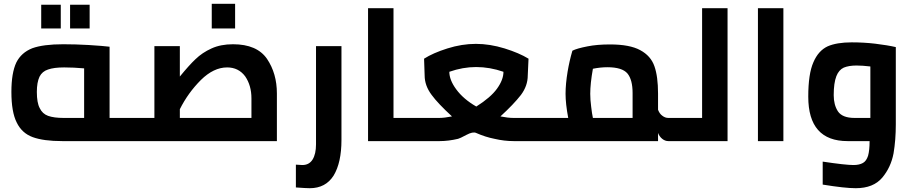

<svg xmlns="http://www.w3.org/2000/svg" viewBox="-20 -743 4787 1011"><path d="M661 -122H557V-497Q526 -501 447 -506Q378 -510 313 -510Q208 -510 150 -489Q92 -466 66 -414Q40 -359 40 -259Q40 -153 68 -98Q95 -42 152 -21Q209 0 308 0H661ZM174 -259Q174 -309 188 -339Q202 -367 233 -377Q264 -388 318 -388Q368 -388 423 -383V-122H315Q264 -122 233 -133Q203 -144 189 -174Q174 -202 174 -259ZM197 -718V-593H300V-718ZM349 -718V-593H452V-718Z M1207 -510Q1142 -510 1094 -488Q1045 -466 1009 -431Q977 -401 927 -340V-500H793V-122H661V0H1438V-251Q1438 -356 1386 -433Q1333 -510 1207 -510ZM1176 -388Q1236 -388 1271 -341Q1304 -293 1304 -225V-122H927V-168Q970 -254 1038 -322Q1105 -388 1176 -388ZM1095 -723V-593H1218V-723Z M1611 248Q1695 248 1737 181Q1778 113 1778 -6V-500H1644V17Q1644 68 1626 97Q1608 126 1572 126L1538 124V244Q1591 248 1611 248Z M2150 -122H2052V-700H1918V0H2150Z M2816 -122H2684Q2655 -122 2615 -130Q2684 -193 2723 -243Q2759 -291 2759 -346L2763 -434Q2714 -464 2637 -488Q2559 -512 2486 -512Q2412 -512 2336 -488Q2260 -464 2213 -434L2216 -346Q2216 -292 2253 -243Q2286 -198 2360 -130Q2320 -122 2292 -122H2150V0H2295Q2341 0 2392 -12Q2401 -14 2435.5 -32.5Q2470 -51 2487 -43Q2537 -21 2584 -12Q2635 0 2685 0H2816ZM2488 -182Q2420 -221 2382 -273Q2346 -322 2346 -365Q2417 -390 2487 -390Q2559 -390 2631 -365Q2631 -323 2597 -276Q2564 -230 2488 -182Z M3554 -122H3499Q3482 -122 3467 -134Q3453 -144 3445 -165V-250Q3445 -340 3426 -394Q3407 -449 3351 -479Q3296 -509 3192 -509Q3124 -509 3074 -499Q3017 -488 2994 -476Q2978 -421 2969 -367Q2958 -301 2958 -249Q2958 -197 2972 -122H2816V0H3445V-43Q3452 -24 3467 -12Q3482 0 3499 0H3554ZM3088 -249Q3088 -303 3102 -381Q3142 -389 3178 -389Q3256 -389 3284 -356Q3311 -323 3311 -253V-122H3102Q3097 -145 3093 -180Q3088 -218 3088 -249Z M3811 -700H3677V-122H3554V0H3811Z M3971 -700V0H4105V-700Z M4465 -520Q4386 -520 4338 -499Q4289 -476 4263 -415Q4236 -354 4236 -234Q4236 0 4443 0H4559Q4559 48 4551 77Q4542 105 4524 115Q4505 126 4474 126Q4432 126 4312 108V229Q4429 248 4486 248Q4579 248 4626 192Q4671 138 4685 65Q4697 -6 4697 -88V-495Q4654 -505 4588 -513Q4528 -520 4465 -520ZM4370 -242Q4370 -306 4384 -342Q4397 -375 4423 -387Q4450 -398 4490 -398Q4521 -398 4563 -393V-122H4480Q4415 -122 4392 -157Q4370 -191 4370 -242Z"/></svg>

Font: Online Auction - Bold
Style: Bold
Weight: 500
Designer: Mohamed Mostafa, the designer of Online Auction
Foundry: Kief Type Foundry
Version: ""